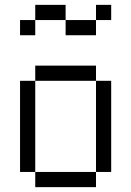

<svg xmlns="http://www.w3.org/2000/svg" viewBox="-20 -770 540 790"><path d="M250 -687.5H125V-750H250ZM62.5 -437.5H125V-62.5H62.5ZM62.5 -687.5H125V-625H62.5ZM125 -62.5H375V0H125ZM125 -500H375V-437.5H125ZM250 -687.5H375V-625H250ZM375 -437.5H437.5V-62.5H375ZM375 -750H437.5V-687.5H375Z"/></svg>

Font: ChillBitmapSE 16px
Style: Regular
Weight: 400
Designer: Designed by Warren2060
Foundry: ChillType
Version: Version 1.000